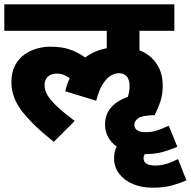

<svg xmlns="http://www.w3.org/2000/svg" viewBox="-20 -642 886 892"><path d="M213 -425Q266 -425 302 -413Q338 -401 376 -375Q418 -407 476 -418V-499H0V-622H790V-499H628V-408Q678 -389 707 -346.5Q736 -304 736 -244Q736 -205 726 -173.5Q716 -142 698 -107Q641 -106 622.5 -93Q604 -80 604 -63Q604 -28 658 -28Q683 -28 706.5 -35Q730 -42 764 -58L804 40Q777 52 739.5 63Q702 74 653 74Q647 82 647 93Q647 127 701 127Q725 127 749 120.5Q773 114 807 97L846 196Q819 208 781 219Q743 230 690 230Q638 230 597.5 213Q557 196 533.5 165Q510 134 510 93Q510 63 522 39Q497 21 482.5 -5Q468 -31 468 -63Q468 -110 495.5 -142Q523 -174 574 -192Q582 -216 582 -242Q582 -273 568.5 -287.5Q555 -302 532 -302Q515 -302 496 -291.5Q477 -281 458.5 -253Q440 -225 427 -174L283 -218Q291 -251 304 -279Q291 -288 276.5 -294Q262 -300 244 -300Q217 -300 202 -285.5Q187 -271 187 -247Q187 -224 200 -201Q213 -178 243.5 -149Q274 -120 327 -80L230 17Q135 -58 84 -123Q33 -188 33 -259Q33 -306 50 -338Q67 -370 94 -389Q121 -408 152 -416.5Q183 -425 213 -425Z"/></svg>

Font: Noto Sans ExtraBold
Style: Italic
Weight: 800
Italic angle: -12°
Designer: Monotype Design Team
Foundry: Monotype Imaging Inc.
Version: Version 2.013; ttfautohint (v1.8.4.7-5d5b)